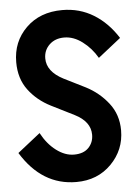

<svg xmlns="http://www.w3.org/2000/svg" viewBox="-52 -751 573 801"><g transform="rotate(-5 234.5 -350.0)"><path d="M235.8 9.8Q91.8 9.8 4.9 -131.8L100.1 -207Q125 -160.2 161.6 -132.6Q198.2 -105 235.8 -105Q275.9 -105 296.9 -127Q317.9 -148.9 317.9 -181.2Q317.9 -236.3 252.9 -269L157.2 -316.9Q100.1 -345.7 64.5 -393.3Q28.8 -440.9 28.8 -509.8Q28.8 -595.7 86.9 -652.8Q145 -710 238.8 -710Q311 -710 369.6 -674.1Q428.2 -638.2 469.2 -573.2L374 -498Q349.6 -540 312.7 -567.6Q275.9 -595.2 236.8 -595.2Q198.7 -595.2 174.8 -572.3Q150.9 -549.3 150.9 -515.1Q150.9 -460 219.2 -424.8L309.1 -379.9Q364.3 -351.6 402.1 -303.2Q439.9 -254.9 439.9 -189Q439.9 -106.9 382.3 -48.6Q324.7 9.8 235.8 9.8Z"/></g></svg>

Font: Cakra Normal
Style: Regular
Weight: 400
Designer: Lucia Kollert, Vojtech Kollert
Foundry: OoM Type
Version: Version 1.000;Glyphs 3.1.1 (3148)